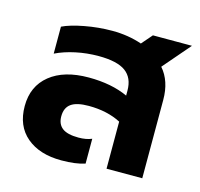

<svg xmlns="http://www.w3.org/2000/svg" viewBox="-90 -672 818 784"><g transform="rotate(15 319.0 -280.0)"><path d="M32 -161Q32 -245 91.5 -293Q151 -341 255 -341Q352 -341 421 -309V-330Q421 -384 385.5 -410Q350 -436 271 -436Q222 -436 175 -426Q128 -416 91 -398V-512Q124 -528 182 -539Q240 -550 299 -550Q366 -550 424 -530L463 -575H628L529 -460Q572 -411 572 -331V0H421V-199Q363 -229 285 -229Q234 -229 210.5 -212Q187 -195 187 -159Q187 -126 208.5 -109.5Q230 -93 277 -93Q310 -93 333 -103V2Q294 15 233 15Q141 15 86.5 -31Q32 -77 32 -161Z"/></g></svg>

Font: Prompt SemiBold
Style: Regular
Weight: 600
Designer: Katatrad Team
Foundry: CadsonDemak
Version: Version 1.000